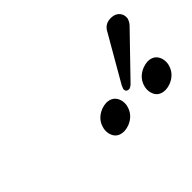

<svg xmlns="http://www.w3.org/2000/svg" viewBox="-55 -934 555 555"><g transform="rotate(-45 223.0 -656.5)"><path d="M411.1 -786.1Q437 -786.1 444.8 -765.1Q446.8 -757.8 445.8 -751Q442.9 -740.7 436 -732.9L317.9 -610.8Q310.1 -603.5 304.2 -603Q293.5 -603 292.5 -612.8Q292.5 -614.7 293 -616.2Q294.4 -620.6 296.9 -626L379.4 -769Q390.1 -785.6 411.1 -786.1ZM171.9 -574.2Q178.2 -605 209 -617.7Q219.7 -621.6 229 -622.1Q257.8 -622.1 265.6 -595.2Q268.1 -584.5 266.1 -574.2Q259.3 -543 228 -530.8Q218.3 -527.3 209 -526.9Q179.2 -526.9 172.4 -553.7Q169.9 -564 171.9 -574.2ZM340.8 -574.2Q347.2 -605 378.4 -617.7Q389.2 -621.6 398.4 -622.1Q427.2 -622.1 434.6 -595.2Q437 -584.5 435.1 -574.2Q428.2 -543 397 -530.8Q387.2 -527.3 377.9 -526.9Q348.1 -526.9 341.3 -553.7Q338.9 -564 340.8 -574.2Z"/></g></svg>

Font: Linux Biolinum Slanted O
Style: Slanted
Weight: 400
Designer: Philipp H. Poll
Foundry: Philipp H. Poll
Version: Version 1.0.4